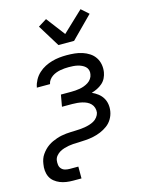

<svg xmlns="http://www.w3.org/2000/svg" viewBox="-142 -860 885 1161"><g transform="rotate(-15 300.0 -280.0)"><path d="M167 215Q146 215 125.5 212Q105 209 86.5 201.5Q68 194 52.5 181.5Q37 169 28.5 151.5Q20 134 18 113Q16 92 20 71Q22 56 27 41.5Q32 27 41 14Q50 1 61 -10.5Q72 -22 85 -31Q98 -40 112 -46.5Q126 -53 141 -58Q156 -63 170.5 -66Q185 -69 200.5 -70.5Q216 -72 230.5 -72.5Q245 -73 259.5 -73.5Q274 -74 288.5 -75Q303 -76 318 -78.5Q333 -81 348 -85.5Q363 -90 376.5 -97.5Q390 -105 400 -118Q410 -131 413 -145Q415 -161 410.5 -175.5Q406 -190 396 -200.5Q386 -211 372.5 -217.5Q359 -224 344 -227.5Q329 -231 313.5 -232.5Q298 -234 282 -234H218L231 -307H295Q309 -307 322.5 -308Q336 -309 350 -311.5Q364 -314 377.5 -319Q391 -324 403.5 -332Q416 -340 424.5 -352.5Q433 -365 435 -379Q438 -393 434 -406Q430 -419 420.5 -427.5Q411 -436 399 -441.5Q387 -447 374 -450Q361 -453 347 -454Q333 -455 319 -455Q306 -455 293 -454Q280 -453 266.5 -450.5Q253 -448 239.5 -443Q226 -438 214.5 -430Q203 -422 194.5 -410.5Q186 -399 184 -386L183 -385H101L102 -388Q106 -410 118 -432Q130 -454 148.5 -471Q167 -488 188.5 -499Q210 -510 233 -516.5Q256 -523 279 -525.5Q302 -528 325 -528Q350 -528 375 -525.5Q400 -523 423 -515.5Q446 -508 466 -495Q486 -482 499 -462.5Q512 -443 516.5 -419Q521 -395 517 -370Q514 -352 505.5 -334.5Q497 -317 482 -304Q467 -291 449.5 -282.5Q432 -274 414 -269Q434 -260 451 -247Q468 -234 479 -216Q490 -198 493.5 -176Q497 -154 493 -131Q489 -107 476 -85Q463 -63 442.5 -48Q422 -33 399 -23.5Q376 -14 352 -9Q328 -4 304 -2.5Q280 -1 257 0H256Q241 0 226 1Q211 2 197 4.5Q183 7 168 11.5Q153 16 140 23.5Q127 31 116.5 43.5Q106 56 104 71Q102 85 104 99.5Q106 114 115.5 124Q125 134 138.5 137.5Q152 141 167 141H220V215ZM294 -600 209 -738 262 -771 351 -654 479 -775 525 -734 392 -600Z"/></g></svg>

Font: Iosevka Extended
Style: Italic
Weight: 400
Width: 7
Italic angle: -9°
Monospace: yes
Designer: Belleve Invis
Foundry: Belleve Invis
Version: Version 32.5.0; ttfautohint (v1.8.4)